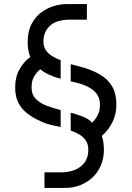

<svg xmlns="http://www.w3.org/2000/svg" viewBox="-20 -780 642 937"><path d="M276 -160Q264 -163 246.5 -166.5Q229 -170 211 -175.5Q193 -181 179 -188Q141 -205 113 -226.5Q85 -248 69.5 -278.5Q54 -309 54 -353Q54 -404 75 -441.5Q96 -479 128 -502Q122 -516 118.5 -534Q115 -552 115 -573Q115 -627 134 -663Q153 -699 182 -720Q211 -741 243 -750.5Q275 -760 301 -760H404V-684H321Q256 -684 224 -654.5Q192 -625 192 -577Q192 -553 203.5 -535.5Q215 -518 234 -506.5Q253 -495 276 -486V-396Q269 -398 257.5 -401Q246 -404 238 -408Q220 -415 204.5 -423Q189 -431 177 -442Q160 -429 147 -407.5Q134 -386 134 -354Q134 -318 155.5 -296.5Q177 -275 210 -263Q243 -251 276 -243ZM197 137V61H278Q338 61 374.5 32Q411 3 411 -49Q411 -76 399 -94Q387 -112 367.5 -123.5Q348 -135 325 -143V-230Q337 -227 345.5 -224.5Q354 -222 361 -219Q381 -213 398.5 -204.5Q416 -196 429 -181Q446 -197 457 -218.5Q468 -240 468 -268Q468 -297 455.5 -316.5Q443 -336 422 -349Q401 -362 375.5 -370Q350 -378 325 -383V-467Q351 -460 376 -453.5Q401 -447 420 -439Q455 -426 484 -405.5Q513 -385 530.5 -352Q548 -319 548 -268Q548 -224 529 -184.5Q510 -145 477 -117Q482 -103 484.5 -85.5Q487 -68 487 -49Q487 -8 472.5 26.5Q458 61 432 85.5Q406 110 372 123.5Q338 137 299 137Z"/></svg>

Font: Stick No Bills ExtraLight
Style: Regular
Weight: 400
Version: Version 2.000